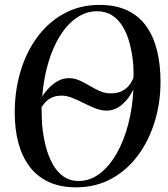

<svg xmlns="http://www.w3.org/2000/svg" viewBox="-20 -772 700 802"><path d="M297.5 10.5Q230.5 10.5 181.8 -12.8Q133 -36 102 -78.2Q71 -120.5 56.2 -177.2Q41.5 -234 41.5 -301.5Q41.5 -393.5 66 -475Q90.5 -556.5 137 -618.8Q183.5 -681 249 -716.2Q314.5 -751.5 396 -751.5Q464 -751.5 512.5 -728.2Q561 -705 591.2 -662.2Q621.5 -619.5 636 -560.8Q650.5 -502 650.5 -430Q650.5 -343 626.2 -263.8Q602 -184.5 556 -122.5Q510 -60.5 444.8 -25Q379.5 10.5 297.5 10.5ZM308 -16Q355.5 -16 395.8 -46.2Q436 -76.5 466.5 -129.5Q497 -182.5 515.2 -251.5Q533.5 -320.5 537 -398Q519.5 -361 490.2 -335.5Q461 -310 425.5 -310Q402.5 -310 378.2 -319.5Q354 -329 329.5 -341.5Q305 -354 281.8 -363.2Q258.5 -372.5 238 -372.5Q215 -372.5 199 -365.5Q183 -358.5 172 -347.5Q161 -336.5 153.5 -324.5Q154 -297 154.5 -281.2Q155 -265.5 156 -249Q160.5 -202 171.5 -159.8Q182.5 -117.5 200.8 -85.2Q219 -53 245.8 -34.5Q272.5 -16 308 -16ZM442.5 -382Q471 -382 489.8 -391.8Q508.5 -401.5 520 -416.5Q531.5 -431.5 537.5 -447.5Q537.5 -461 537.8 -473.8Q538 -486.5 537 -498Q533 -546 522.5 -587.2Q512 -628.5 493.8 -659.2Q475.5 -690 448.8 -707.5Q422 -725 385.5 -725Q340 -725 300.8 -698.2Q261.5 -671.5 231.2 -623.2Q201 -575 181.8 -510.2Q162.5 -445.5 156.5 -369Q169.5 -389.5 186.2 -406.5Q203 -423.5 223.5 -434.5Q244 -445.5 267.5 -445.5Q291 -445.5 312.5 -435.8Q334 -426 354.8 -413.5Q375.5 -401 397 -391.5Q418.5 -382 442.5 -382Z"/></svg>

Font: Merriweather 144pt
Style: Italic
Weight: 400
Italic angle: -7.8°
Version: Version 2.101